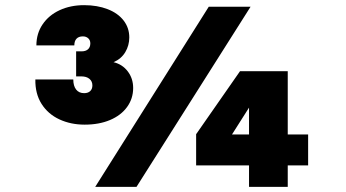

<svg xmlns="http://www.w3.org/2000/svg" viewBox="-20 -724 1340 744"><path d="M117 -416H264Q264 -391 275 -377Q286 -363 306 -363Q321 -363 329.5 -371Q338 -379 338 -393Q338 -409 326.5 -418.5Q315 -428 295 -428H275V-525H296Q312 -525 321 -533Q330 -541 330 -556Q330 -568 322 -575.5Q314 -583 301 -583Q285 -583 276.5 -574Q268 -565 268 -548H121Q121 -594 145 -629.5Q169 -665 211 -684.5Q253 -704 306 -704Q357 -704 397 -688.5Q437 -673 459 -644.5Q481 -616 481 -579Q481 -548 465.5 -522Q450 -496 420 -483Q454 -475 475 -447.5Q496 -420 496 -383Q496 -342 472.5 -309.5Q449 -277 406.5 -259Q364 -241 308 -241Q254 -241 210 -261.5Q166 -282 141 -321.5Q116 -361 117 -416ZM789 -698H951L509 0H349ZM945 -83H740V-204L910 -448H1095V-203H1174V-83H1095V0H945ZM945 -203V-307L879 -203Z"/></svg>

Font: Azeret Mono Black
Style: Regular
Weight: 900
Designer: Martin Vácha
Foundry: Displaay
Version: Version 1.000; Glyphs 3.0.3, build 3074